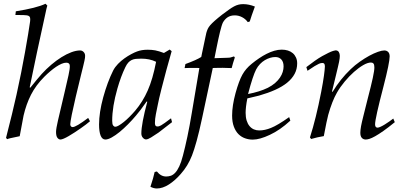

<svg xmlns="http://www.w3.org/2000/svg" viewBox="-20 -746 2207 1042"><path d="M19 9.3 12.7 2.4Q30.8 -67.9 44.9 -126Q59.1 -184.1 69.8 -232.9Q83.5 -294.4 94.7 -351.1Q106 -407.7 115.7 -462.4Q125.5 -517.1 132.3 -558.3Q139.2 -599.6 143.1 -627.9Q143.6 -631.8 143.8 -635.5Q144 -639.2 144 -642.6Q144 -651.4 140.4 -656Q136.7 -660.6 127 -662.6Q122.1 -663.6 106.2 -664.3Q90.3 -665 63.5 -664.6L65.9 -684.6Q176.8 -702.1 227.1 -725.6L236.8 -715.8Q231.4 -697.3 228.8 -683.1Q226.1 -668.9 223.6 -659.2L180.7 -461.9L141.1 -272L144.5 -270Q164.1 -294.9 179.7 -313.5Q195.3 -332 206.5 -344.7Q231 -371.6 258.3 -394.8Q285.6 -418 313.2 -435.3Q340.8 -452.6 366.9 -462.4Q393.1 -472.2 414.6 -472.2Q425.8 -472.2 433.8 -463.9Q441.9 -455.6 441.9 -442.9Q441.9 -437.5 441.2 -431.9Q440.4 -426.3 438.2 -415.8Q436 -405.3 431.4 -386.5Q426.8 -367.7 418.9 -335.9Q403.3 -272.9 391.1 -220.7Q378.9 -168.5 369.6 -124Q365.7 -103.5 363.5 -90.8Q361.3 -78.1 361.3 -71.8Q361.3 -64.5 365 -60.3Q368.7 -56.2 374 -56.2Q392.6 -56.2 458.5 -106L468.3 -87.9Q459.5 -80.1 445.8 -69.8Q432.1 -59.6 416.5 -48.6Q400.9 -37.6 384.3 -26.9Q367.7 -16.1 353 -7.6Q338.4 1 326.4 6.1Q314.5 11.2 308.1 11.2Q298.8 11.2 291.5 1.7Q284.2 -7.8 284.2 -29.8Q284.2 -39.6 286.9 -54.9Q289.6 -70.3 294.4 -91.3L331.1 -247.6Q343.8 -301.8 351.6 -336.9Q359.4 -372.1 358.9 -388.2Q358.9 -405.8 339.8 -405.8Q328.1 -405.8 314 -399.7Q299.8 -393.6 284.4 -383.3Q269 -373 252.7 -359.1Q236.3 -345.2 220.7 -329.6Q174.3 -283.2 148.2 -231.7Q122.1 -180.2 107.9 -118.7L86.9 -6.8L36.6 3.9Q31.7 4.9 27.3 6.3Q22.9 7.8 19 9.3Z M908.2 -104 913.6 -83 840.3 -26.4Q817.4 -10.7 799.8 0Q782.2 10.7 772.5 10.7Q763.7 10.7 755.4 1.5Q747.1 -7.8 747.1 -21.5Q747.1 -73.2 779.3 -193.8L775.9 -195.3Q757.3 -168.9 743.2 -150.1Q729 -131.3 718.3 -119.1Q697.8 -94.7 674.6 -71.3Q651.4 -47.9 628.9 -29.5Q606.4 -11.2 586.2 0Q565.9 11.2 551.8 11.2Q534.7 11.2 526.1 -10Q517.6 -31.2 517.6 -70.8Q517.6 -134.8 540 -217.3Q563 -300.8 594.2 -363.3Q604 -382.3 620.4 -399.2Q636.7 -416 655.3 -429.2Q673.8 -442.4 692.1 -452.1Q710.4 -461.9 724.1 -466.8Q748.5 -476.1 781.2 -476.1Q793 -476.1 802.7 -475.3Q812.5 -474.6 822.5 -472.7Q832.5 -470.7 843.8 -467.3Q855 -463.9 869.6 -458.5L900.9 -477.1L911.6 -468.3Q896 -413.6 882.3 -363.3Q868.7 -313 856.4 -264.2Q849.1 -234.9 844 -213.4Q838.9 -191.9 836.4 -177.7Q831.1 -151.9 825.9 -126Q820.8 -100.1 820.8 -78.1Q820.8 -69.8 823.7 -64.7Q826.7 -59.6 834 -59.6Q838.4 -59.6 842.5 -60.5Q846.7 -61.5 854.2 -65.7Q861.8 -69.8 874.3 -78.9Q886.7 -87.9 908.2 -104ZM827.1 -410.6Q809.1 -419.4 789.1 -423.6Q769 -427.7 747.1 -427.7Q730.5 -427.7 717.8 -426.5Q705.1 -425.3 694.8 -420.4Q684.6 -415.5 676.3 -406.5Q668 -397.5 660.2 -381.3Q647.9 -356 637.2 -327.1Q626.5 -298.3 617.2 -265.6Q603 -215.8 595.9 -172.4Q588.9 -128.9 588.9 -90.3Q588.9 -71.8 594 -64.9Q599.1 -58.1 606 -58.1Q613.3 -58.1 625.2 -65.2Q637.2 -72.3 651.9 -84Q666.5 -95.7 682.4 -111.6Q698.2 -127.4 713.4 -145Q754.9 -193.8 781.7 -254.9Q809.1 -316.4 827.1 -410.6Z M981.9 -376.5 986.3 -398.4Q1017.1 -409.7 1038.3 -419.2Q1059.6 -428.7 1072.3 -437Q1073.7 -444.3 1076.2 -456.5Q1078.6 -468.8 1081.8 -482.9Q1085 -497.1 1087.9 -511.7Q1090.8 -526.4 1093.5 -538.6Q1096.2 -550.8 1097.9 -558.6Q1099.6 -566.4 1099.6 -566.9Q1103 -579.1 1107.4 -588.9Q1111.8 -598.6 1120.8 -609.1Q1129.9 -619.6 1145.3 -633.3Q1160.6 -647 1185.5 -666.5Q1207 -682.6 1222.4 -693.6Q1237.8 -704.6 1250.2 -711.2Q1262.7 -717.8 1274.4 -720.7Q1286.1 -723.6 1299.8 -723.6Q1330.6 -723.6 1363.3 -710.4Q1353.5 -683.6 1346.4 -663.3Q1339.4 -643.1 1335.4 -629.4L1324.7 -626Q1312.5 -643.1 1293.7 -652.8Q1274.9 -662.6 1254.4 -662.6Q1231 -662.6 1215.3 -652.1Q1199.7 -641.6 1189.9 -624Q1186.5 -617.7 1182.4 -604Q1178.2 -590.3 1173.8 -572.3Q1169.4 -554.2 1165 -533.9Q1160.6 -513.7 1156.7 -494.1Q1152.8 -474.6 1149.4 -457.8Q1146 -440.9 1144 -430.2Q1170.9 -431.2 1186.8 -431.6Q1202.6 -432.1 1211.9 -432.4Q1221.2 -432.6 1225.1 -433.1Q1229 -433.6 1231.9 -434.3Q1234.9 -435.1 1238.3 -436.3Q1241.7 -437.5 1250 -439.9L1254.4 -434.1Q1249 -417.5 1244.6 -403.3Q1240.2 -389.2 1237.3 -376.5Q1210.4 -377.9 1188.5 -377.9Q1178.7 -377.9 1165.3 -377.7Q1151.9 -377.4 1134.8 -377L1076.7 -104.5Q1061 -30.8 1047.1 19.3Q1033.2 69.3 1022 97.7Q1010.7 126.5 995.6 151.4Q980.5 176.3 960.9 198.2Q945.8 215.8 929.4 230.2Q913.1 244.6 896.7 255.1Q880.4 265.6 863.8 271.2Q847.2 276.9 831.1 276.9Q814.5 276.9 796.4 267.6Q804.7 242.7 810.3 222.9Q815.9 203.1 819.3 187.5L831.5 184.6Q853 211.9 881.8 211.9Q894.5 211.9 907 207.8Q919.4 203.6 930.9 191.4Q942.4 179.2 952.9 157Q963.4 134.8 972.7 98.6Q984.9 52.7 997.1 -5.1Q1009.3 -63 1021 -133.8L1062 -377Q1047.9 -377.4 1038.1 -377.4Q1028.3 -377.4 1023.4 -377.4Q1015.1 -377.4 1004.6 -377.2Q994.1 -377 981.9 -376.5Z M1549.3 -110.4 1555.7 -91.3Q1526.9 -64.9 1499.3 -45.9Q1471.7 -26.9 1444.3 -14.2Q1389.6 11.7 1351.6 11.7Q1330.1 11.7 1310.1 4.6Q1290 -2.4 1274.4 -17.8Q1258.8 -33.2 1249.3 -58.3Q1239.7 -83.5 1239.7 -119.1Q1239.7 -172.4 1258.3 -240.7Q1267.6 -274.4 1276.9 -299.3Q1286.1 -324.2 1295.4 -340.8Q1313.5 -373.5 1346.2 -399.9Q1365.2 -415.5 1385.7 -429.4Q1406.2 -443.4 1427 -453.9Q1447.8 -464.4 1468.5 -470.5Q1489.3 -476.6 1508.8 -476.6Q1527.3 -476.6 1542.7 -471.7Q1558.1 -466.8 1569.1 -457.3Q1580.1 -447.8 1586.4 -433.8Q1592.8 -419.9 1592.8 -402.3Q1592.8 -371.1 1578.9 -345Q1564.9 -318.8 1538.6 -297.4Q1512.2 -275.9 1473.6 -258.5Q1435.1 -241.2 1385.7 -227.1L1322.3 -211.9Q1317.4 -187 1315.2 -167.5Q1313 -147.9 1313 -133.8Q1313 -109.9 1318.6 -91.8Q1324.2 -73.7 1334.2 -61.8Q1344.2 -49.8 1357.7 -43.9Q1371.1 -38.1 1387.2 -38.1Q1417 -38.1 1450.7 -51.8Q1486.3 -65.9 1549.3 -110.4ZM1326.2 -235.8Q1388.7 -247.6 1433.6 -269.5Q1456.5 -281.2 1472.9 -295.4Q1489.3 -309.6 1499.5 -325Q1509.8 -340.3 1514.4 -355.7Q1519 -371.1 1519 -385.3Q1519 -410.2 1506.8 -423.3Q1494.6 -436.5 1474.1 -436.5Q1460.4 -436.5 1445.8 -432.1Q1431.2 -427.7 1417.2 -419.4Q1403.3 -411.1 1391.1 -398.4Q1378.9 -385.7 1370.1 -369.1Q1352.5 -335.4 1326.2 -235.8Z M1668.5 8.3 1662.1 0Q1678.7 -51.8 1693.8 -113Q1709 -174.3 1723.1 -247.1Q1733.4 -300.3 1738 -334.5Q1742.7 -368.7 1743.2 -385.3Q1743.2 -396 1739.7 -400.1Q1736.3 -404.3 1730 -404.3Q1720.7 -404.3 1710.9 -399.9Q1701.2 -395.5 1687.5 -387.2L1648.9 -361.8L1642.6 -381.8L1688 -415.5Q1709.5 -430.7 1728.5 -441.4Q1747.6 -452.1 1762.5 -459.2Q1777.3 -466.3 1787.4 -469.5Q1797.4 -472.7 1800.8 -472.7Q1813.5 -472.7 1818.8 -463.6Q1824.2 -454.6 1824.2 -442.9Q1824.2 -436.5 1823.2 -429Q1822.3 -421.4 1820.1 -409.9Q1817.9 -398.4 1813.7 -381.3Q1809.6 -364.3 1803.7 -339.4L1781.7 -249L1785.2 -248Q1827.1 -316.9 1883.3 -370.6Q1906.2 -392.6 1932.6 -411.1Q1959 -429.7 1984.1 -443.4Q2009.3 -457 2030.8 -464.6Q2052.2 -472.2 2065.4 -472.2Q2078.6 -472.2 2086.7 -463.9Q2094.7 -455.6 2094.7 -439.9Q2094.7 -406.2 2061 -275.9Q2015.6 -102.5 2015.6 -71.3Q2015.6 -61.5 2019.3 -57.4Q2022.9 -53.2 2028.8 -53.2Q2034.7 -53.2 2045.4 -58.1Q2056.2 -63 2068.4 -70.6Q2080.6 -78.1 2092.8 -86.7Q2105 -95.2 2114.3 -102.5L2122.6 -83Q2086.9 -53.7 2060.8 -35.4Q2034.7 -17.1 2015.9 -6.6Q1997.1 3.9 1984.9 7.6Q1972.7 11.2 1965.3 11.2Q1951.7 11.2 1943.6 2.2Q1935.5 -6.8 1935.5 -25.4Q1935.5 -32.2 1936.5 -41.3Q1937.5 -50.3 1939.5 -61.5Q1942.9 -80.1 1952.4 -117.7Q1961.9 -155.3 1976.1 -212.4Q1994.1 -281.2 2003.2 -323.2Q2012.2 -365.2 2011.7 -380.9Q2011.7 -395.5 2006.8 -401.1Q2002 -406.7 1993.2 -406.7Q1975.6 -406.7 1951.2 -392.6Q1926.8 -378.4 1900.9 -355.5Q1875 -332.5 1850.6 -303.2Q1826.2 -273.9 1808.6 -243.2Q1782.2 -197.3 1761.2 -122.1Q1757.3 -107.9 1751.5 -79.8Q1745.6 -51.8 1737.3 -7.3Q1719.2 -4.4 1702.1 -0.5Q1685.1 3.4 1668.5 8.3Z"/></svg>

Font: XB Kayhan
Style: Italic
Weight: 400
Italic angle: -12°
Designer: Behnam
Foundry: Irmug
Version: Version 7.300 2009